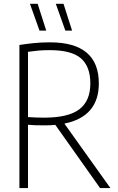

<svg xmlns="http://www.w3.org/2000/svg" viewBox="-20 -964 606 984"><path d="M79.5 0V-733.5Q114.5 -739 152.2 -743Q190 -747 236 -747Q486.5 -747 486.5 -536.5Q486.5 -366.5 310 -330.5L546 0H493L263.5 -324Q237.5 -321.5 208.5 -321.5Q180 -321.5 160.5 -322.2Q141 -323 123.5 -324.5V0ZM205.5 -361Q330.5 -361 386.8 -404Q443 -447 443 -536.5Q443 -623 394.8 -665Q346.5 -707 235 -707Q203 -707 177 -704.8Q151 -702.5 123.5 -698.5V-364Q148 -362.5 166 -361.8Q184 -361 205.5 -361ZM315 -807 266 -944.5H305.5L349.5 -807ZM182.5 -807 133.5 -944.5H173L217 -807Z"/></svg>

Font: Encode Sans Condensed Condensed ExtraLight
Style: Regular
Weight: 200
Width: 3
Designer: Multiple Designers
Foundry: Impallari Type
Version: Version 3.000; ttfautohint (v1.8.3) -l 8 -r 50 -G 200 -x 14 